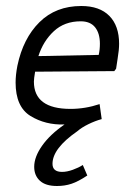

<svg xmlns="http://www.w3.org/2000/svg" viewBox="-20 -409 445 640"><path d="M32 -134Q32 -159 38 -190Q57 -281 111.5 -335Q166 -389 251 -389Q312 -389 344.5 -356Q377 -323 377 -263Q377 -243 372 -213L367 -180L361 -172L97 -170Q93 -146 93 -137Q93 -46 215 -46Q264 -46 312 -62L319 -12Q297 -6 274.5 5Q252 16 237 29Q155 86 155 137Q155 164 187 164Q203 164 222.5 157Q242 150 256 141L271 176Q241 196 218.5 203.5Q196 211 170 211Q132 211 113 193.5Q94 176 94 147Q94 114 120.5 76.5Q147 39 195 6Q131 8 81.5 -22.5Q32 -53 32 -134ZM313 -263Q313 -298 297 -318Q281 -338 249 -338Q195 -338 159.5 -305Q124 -272 108 -222L309 -226Q313 -243 313 -263Z"/></svg>

Font: Cambay Devanagari
Style: Italic
Weight: 400
Italic angle: -11°
Designer: Pooja Saxena
Foundry: Pooja Saxena
Version: Version 1.018;PS 001.018;hotconv 1.0.70;makeotf.lib2.5.58329